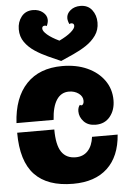

<svg xmlns="http://www.w3.org/2000/svg" viewBox="-68 -1129 794 1195"><g transform="rotate(-5 328.5 -531.5)"><path d="M21 -389Q30 -547 111 -632.5Q192 -718 335 -718Q423 -718 490.5 -687.5Q558 -657 596.5 -603Q635 -549 635 -479Q635 -418 602 -377Q569 -336 512 -336Q464 -336 437.5 -364.5Q411 -393 411 -428Q411 -453 424 -468Q428 -464 434 -464Q440 -464 444.5 -471.5Q449 -479 449 -491Q449 -519 423.5 -537.5Q398 -556 363 -556Q314 -556 286 -513.5Q258 -471 253 -389ZM252 -329Q252 -232 281.5 -188.5Q311 -145 370 -145Q417 -145 446 -176Q475 -207 482 -263H642Q632 -127 554.5 -54.5Q477 18 340 18Q180 18 100 -66.5Q20 -151 20 -329ZM578 -969Q578 -923 553.5 -888.5Q529 -854 491 -829Q453 -804 410.5 -785Q368 -766 332 -750Q296 -766 253.5 -785Q211 -804 173 -829Q135 -854 110.5 -888.5Q86 -923 86 -969Q86 -1015 112 -1048Q138 -1081 184 -1081Q221 -1081 246 -1060.5Q271 -1040 271 -1012Q271 -1004 268.5 -994Q266 -984 261 -974Q256 -978 250 -978Q232 -978 232 -961Q232 -945 258 -922.5Q284 -900 332 -877Q380 -900 406 -922.5Q432 -945 432 -961Q432 -978 414 -978Q408 -978 403 -974Q398 -984 395.5 -994Q393 -1004 393 -1012Q393 -1040 418 -1060.5Q443 -1081 480 -1081Q527 -1081 552.5 -1048Q578 -1015 578 -969Z"/></g></svg>

Font: Exile
Style: Regular
Weight: 400
Designer: Bartłomiej Rózga @rozgatype
Version: Version 1.000; ttfautohint (v1.8.4.7-5d5b)